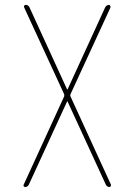

<svg xmlns="http://www.w3.org/2000/svg" viewBox="-20 -750 540 770"><path d="M81.1 0Q77.1 0 75.2 -2.9Q73.2 -5.9 75.2 -9.8L237.3 -363.3Q238.3 -368.2 237.3 -372.1L77.1 -719.7Q75.2 -723.6 77.1 -727.1Q79.1 -730.5 83 -730.5Q93.8 -730.5 98.6 -719.7L249 -391.6H250H251L401.4 -719.7Q406.2 -729.5 417 -730.5Q419.9 -730.5 421.9 -727.1Q423.8 -723.6 422.9 -719.7L262.7 -372.1Q260.7 -368.2 262.7 -363.3L424.8 -9.8Q425.8 -5.9 423.8 -2.9Q421.9 0 418.9 0Q409.2 0 404.3 -9.8L251 -342.8Q251 -343.8 250 -343.8Q249 -343.8 249 -342.8L95.7 -9.8Q90.8 0 81.1 0Z"/></svg>

Font: Rounded Mgen+ 1m thin
Style: Regular
Weight: 100
Designer: [Source Han Sans]
Ryoko NISHIZUKA  (kana & ideographs); Paul D. Hunt (Latin, Greek & Cyrillic); Wenlong ZHANG  (bopomofo
Version: Version 1.059.20150602